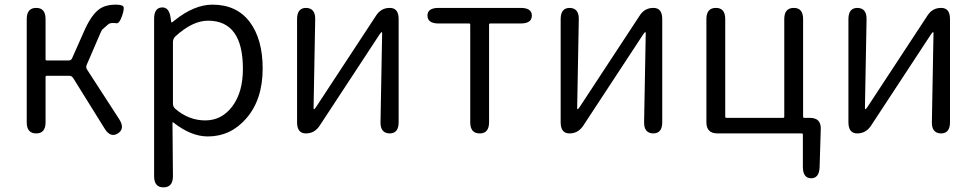

<svg xmlns="http://www.w3.org/2000/svg" viewBox="-20 -574 4202 826"><path d="M136 0Q95 0 95 -48V-492Q95 -540 136 -540Q176 -540 176 -492V-319Q176 -314 181 -314H276Q286 -314 290 -323L341 -438Q371 -507 405 -533Q432 -554 478 -554Q497 -554 507.5 -549Q518 -544 506 -508Q494 -472 481 -474Q476 -475 464 -475Q452 -475 444.5 -468.5Q437 -462 419 -446Q417 -444 397 -397L353 -295Q348 -284 355 -274L493 -61Q519 -20 487 0Q455 20 430 -21L295 -238Q289 -248 277 -248H181Q176 -248 176 -243V-48Q176 0 136 0Z M683 232Q643 232 643 184V-493Q643 -540 676 -542Q708 -544 714 -497L716 -483Q717 -477 718.5 -477Q720 -477 732 -487Q816 -554 894 -554Q998 -554 1054 -480Q1110 -406 1110 -279Q1110 -145 1039 -64Q972 13 874 13Q802 13 726 -47Q722 -50 722 -45L724 184Q724 232 683 232ZM1025 -278Q1025 -485 875 -485Q808 -485 734 -417Q724 -407 724 -393V-129Q724 -115 734 -106Q792 -56 863 -56Q934 -56 979.5 -116.5Q1025 -177 1025 -278Z M1296 0Q1258 0 1258 -48V-492Q1258 -540 1297 -540Q1337 -539 1336 -491L1329 -109Q1329 -104 1331 -104Q1333 -104 1340 -114L1598 -507Q1619 -540 1657 -540Q1695 -540 1695 -492V-48Q1695 0 1656 0Q1616 -1 1617 -49L1624 -431Q1624 -436 1622 -436Q1620 -436 1613 -426L1355 -33Q1333 0 1296 0Z M2044 0Q2003 0 2003 -48V-468Q2003 -473 1998 -473H1867Q1819 -473 1819 -507Q1819 -540 1867 -540H2220Q2268 -540 2268 -507Q2268 -473 2220 -473H2089Q2084 -473 2084 -468V-48Q2084 0 2044 0Z M2430 0Q2392 0 2392 -48V-492Q2392 -540 2431 -540Q2471 -539 2470 -491L2463 -109Q2463 -104 2465 -104Q2467 -104 2474 -114L2732 -507Q2753 -540 2791 -540Q2829 -540 2829 -492V-48Q2829 0 2790 0Q2750 -1 2751 -49L2758 -431Q2758 -436 2756 -436Q2754 -436 2747 -426L2489 -33Q2467 0 2430 0Z M3469 193Q3434 192 3434 144V5Q3434 0 3429 0H3067Q3019 0 3019 -48V-492Q3019 -540 3060 -540Q3100 -540 3100 -492V-72Q3100 -67 3105 -67H3349Q3354 -67 3354 -72V-492Q3354 -540 3395 -540Q3435 -540 3435 -492V-72Q3435 -67 3440 -67H3464Q3513 -67 3511 -18L3506 146Q3504 193 3469 193Z M3668 0Q3630 0 3630 -48V-492Q3630 -540 3669 -540Q3709 -539 3708 -491L3701 -109Q3701 -104 3703 -104Q3705 -104 3712 -114L3970 -507Q3991 -540 4029 -540Q4067 -540 4067 -492V-48Q4067 0 4028 0Q3988 -1 3989 -49L3996 -431Q3996 -436 3994 -436Q3992 -436 3985 -426L3727 -33Q3705 0 3668 0Z"/></svg>

Font: Resource Han Rounded JP Normal
Style: Regular
Weight: 350
Designer: Cyano Hao (round all glyphs); Ryoko NISHIZUKA 西塚涼子 (kana, bopomofo & ideographs); Paul D. Hunt (Latin, Greek & Cyrillic)
Foundry: Cyano Hao
Version: 0.990